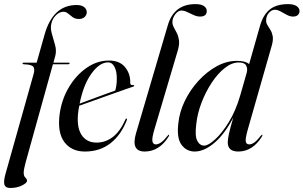

<svg xmlns="http://www.w3.org/2000/svg" viewBox="-46 -746 1511 956"><path d="M66.5 -430.5Q66.5 -434 72 -434H136.5L176 -574Q217.5 -721 335.5 -721Q360.5 -721 373.2 -710.5Q386 -700 386 -685.5Q386 -671 375.2 -661.2Q364.5 -651.5 346.5 -651.5Q328.5 -651.5 316 -660.5Q303.5 -669.5 293 -678.5Q282.5 -687.5 270.5 -687.5Q249.5 -687.5 231.8 -669.2Q214 -651 209 -625.5Q204.5 -603 212.8 -576Q221 -549 228.5 -520.8Q236 -492.5 229 -466.5L220 -434H295.5Q300.5 -434 300.5 -431Q300.5 -426 292.5 -426H217.5L81.5 63Q72 98 72 114Q72 130.5 80.2 138.2Q88.5 146 88.5 154Q88.5 165 63.5 177.5Q38.5 190 5 190Q-18.5 190 -23.8 174.2Q-29 158.5 -19.5 123L121.5 -378Q128.5 -403 119.5 -414Q110.5 -425 72.5 -426Q66.5 -426 66.5 -430.5Z M585.5 -148Q556.5 -73.5 503.8 -32.5Q451 8.5 377 8.5Q309.5 8.5 274.2 -39Q239 -86.5 251 -178Q261 -251 297 -311.5Q333 -372 385.2 -408.2Q437.5 -444.5 496 -444.5Q550.5 -444.5 577.2 -411Q604 -377.5 602.5 -333Q602 -321 616.5 -322.5Q621.5 -323 622.5 -320Q623 -317 618 -315Q611.5 -313 581 -302.2Q550.5 -291.5 508.2 -276.5Q466 -261.5 422.8 -246Q379.5 -230.5 348.5 -219.5Q346 -207.5 344.5 -195.5Q333.5 -118.5 358.2 -77.2Q383 -36 435 -36Q479 -36 515.8 -64Q552.5 -92 578.5 -151Q581 -156.5 584 -156Q588 -155 585.5 -148ZM492.5 -435.5Q450 -435.5 409.8 -380.2Q369.5 -325 350.5 -230Q378 -240.5 412.8 -253.2Q447.5 -266 478.8 -277.5Q510 -289 527.5 -295Q531 -305 533.2 -319.5Q535.5 -334 535.5 -354.5Q536 -390 524.2 -412.8Q512.5 -435.5 492.5 -435.5Z M927 -725.5Q956.5 -725.5 970 -715.5Q983.5 -705.5 983.5 -691.5Q983.5 -663.5 950 -663.5Q935 -663.5 918.5 -671Q902 -678.5 886.2 -686Q870.5 -693.5 857.5 -693.5Q841 -693.5 826.8 -675Q812.5 -656.5 812.5 -636Q812.5 -622.5 819.5 -609.8Q826.5 -597 834.2 -582Q842 -567 845 -547Q848 -527 840.5 -499L723 -102.5Q709.5 -57 713 -42Q716.5 -27 730 -27Q741 -27 754.8 -36Q768.5 -45 789 -70.5Q793 -76 795 -75Q798 -74 794 -66.5Q772.5 -31 742 -11.2Q711.5 8.5 674.5 8.5Q605 8.5 631 -81.5L789.5 -620Q820 -725.5 927 -725.5Z M1258.5 -66.5Q1237 -31 1207 -11.2Q1177 8.5 1140.5 8.5Q1088 8.5 1088 -37Q1088 -52.5 1093.8 -79.2Q1099.5 -106 1115.5 -160.5Q1072.5 -78 1021.5 -34.8Q970.5 8.5 923.5 8.5Q883 8.5 858 -24.8Q833 -58 842 -132.5Q847.5 -188 874 -243Q900.5 -298 941.8 -343.2Q983 -388.5 1032.5 -415.8Q1082 -443 1133.5 -443Q1176 -443 1194.5 -427L1249 -618.5Q1264.5 -672.5 1297.5 -699Q1330.5 -725.5 1388.5 -725.5Q1416.5 -725.5 1431 -715.5Q1445.5 -705.5 1445.5 -691Q1445.5 -679.5 1437.2 -671.5Q1429 -663.5 1413.5 -663.5Q1398 -663.5 1382.2 -672Q1366.5 -680.5 1351.2 -689Q1336 -697.5 1322.5 -697.5Q1307 -697.5 1293.2 -682.5Q1279.5 -667.5 1279 -644Q1279 -631.5 1285.8 -620.8Q1292.5 -610 1300.5 -597Q1308.5 -584 1311.8 -566.2Q1315 -548.5 1308 -522L1189 -105.5Q1175.5 -58.5 1177.5 -42.8Q1179.5 -27 1195.5 -27Q1206 -27 1219.5 -36Q1233 -45 1253 -70.5Q1257.5 -76 1259.5 -75Q1262.5 -74 1258.5 -66.5ZM931.5 -130Q923.5 -70 936 -45.5Q948.5 -21 971 -21Q991 -21 1025 -51.8Q1059 -82.5 1093.5 -138.5Q1128 -194.5 1150 -270.5L1183 -386Q1187.5 -405 1179.5 -420Q1171.5 -435 1143 -435Q1108 -435 1073 -407.2Q1038 -379.5 1008 -334Q978 -288.5 957.5 -235Q937 -181.5 931.5 -130Z"/></svg>

Font: Fraunces 144pt
Style: Italic
Weight: 400
Italic angle: -16°
Version: Version 1.000;[b76b70a41]